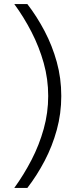

<svg xmlns="http://www.w3.org/2000/svg" viewBox="-20 -820 380 940"><path d="M114 100H50Q97 35 134.5 -37.5Q172 -110 194 -189Q216 -268 216 -350Q216 -433 194 -511.5Q172 -590 134.5 -663Q97 -736 50 -800H114Q161 -739 198.5 -667.5Q236 -596 258 -516.5Q280 -437 280 -350Q280 -264 258 -184Q236 -104 198.5 -32.5Q161 39 114 100Z"/></svg>

Font: Figtree Light Light
Style: Regular
Weight: 300
Version: Version 2.001;gftools[0.9.30]